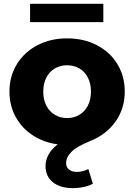

<svg xmlns="http://www.w3.org/2000/svg" viewBox="-20 -749 701 1003"><path d="M217.9 120.1Q217.9 68.1 257.2 26.6Q296.6 -14.9 372.9 -37.2L380.2 4.2Q349.9 8.2 330.6 8.2Q244.4 8.2 175.9 -27.6Q107.4 -63.4 68.4 -126.9Q29.4 -190.4 29.4 -270.5Q29.4 -350.7 68.4 -414.1Q107.4 -477.4 175.9 -513Q244.4 -548.6 330.6 -548.6Q417.2 -548.6 485.9 -513.1Q554.6 -477.6 593.1 -414.2Q631.7 -350.9 631.7 -270.6Q631.7 -181.7 583.5 -114Q535.3 -46.3 452.7 -12.8Q381 15.9 353.2 44.3Q325.4 72.7 325.4 103.1Q325.4 123.8 340.4 136.4Q355.3 149.1 381.6 149.1Q397 149.1 412.9 144.9Q428.9 140.7 441.4 134.2L465.3 210.8Q446.9 221.2 418.5 227.5Q390.1 233.8 361.2 233.8Q294.3 233.8 256.1 202.8Q217.9 171.8 217.9 120.1ZM455.1 -270.4Q455.1 -312.4 439 -343.8Q422.8 -375.2 394.2 -391.7Q365.6 -408.1 330.6 -408.1Q295.5 -408.1 266.9 -391.7Q238.3 -375.2 222.1 -343.8Q206 -312.4 206 -270.4Q206 -228.4 222.1 -197.2Q238.3 -165.9 266.9 -149Q295.5 -132.2 330.6 -132.2Q365.6 -132.2 394.2 -149Q422.8 -165.9 439 -197.2Q455.1 -228.4 455.1 -270.4ZM137.1 -729.1H519.8V-633.3H137.1Z"/></svg>

Font: iiserrat Thin
Style: Regular
Weight: 100
Designer: Akira Ohta
Foundry: Akira Ohta
Version: Version 1.200;Glyphs 3.3.1 (3343)